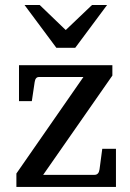

<svg xmlns="http://www.w3.org/2000/svg" viewBox="-20 -740 515 760"><path d="M403.8 -720.2 277.8 -550.8H203.1L77.1 -720.2H137.2L240.2 -621.1L344.2 -720.2ZM439 0H44.9V-53.2L310.1 -435.1H133.8Q120.1 -435.1 117.2 -415L106 -339.8H55.2V-481.9H424.8V-440.9L150.9 -47.9H354Q371.1 -47.9 374 -69.8L384.8 -150.9H439Z"/></svg>

Font: Ezra SIL
Style: Regular
Weight: 400
Designer: Development by SIL's NRSI team. OpenType tables by Ralph Hancock ( hancock@dircon.co.uk )
Foundry: SIL International, Version 2.51: 2007
Version: Version 2.51, 2007